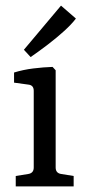

<svg xmlns="http://www.w3.org/2000/svg" viewBox="-20 -663 308 683"><path d="M178 -67Q178 -47 198 -44L242 -37V0H36V-37L80 -44Q100 -47 100 -67V-340Q100 -360 81 -362L30 -369V-405Q62 -415 98.5 -419.5Q135 -424 167 -425L178 -413ZM65 -486 197 -643 250 -597Q235 -577 208 -552.5Q181 -528 149.5 -504Q118 -480 89 -460Z"/></svg>

Font: Yrsa
Style: Regular
Weight: 400
Designer: Anna Giedrys (Yrsa+Rasa design), David Brezina (Yrsa art-direction, Rasa art-direction, design)
Foundry: Rosetta Type Foundry
Version: Version 2.004